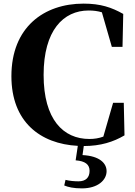

<svg xmlns="http://www.w3.org/2000/svg" viewBox="-20 -787 748 1061"><path d="M398 99C451 103 475 122 475 157C475 194 454 215 414 215C392 215 366 213 342 207L335 238C357 247 386 254 433 254C521 254 569 208 569 159C569 115 531 75 436 70L443 20C536 20 607 -3 668 -39L664 -219H605L551 -32C526 -23 502 -19 474 -19C330 -19 221 -126 221 -373C221 -619 330 -729 470 -729C496 -729 520 -726 543 -719L598 -528H657L661 -710C597 -746 536 -767 442 -767C222 -767 43 -636 43 -366C43 -114 202 8 410 19Z"/></svg>

Font: Noto Serif SC Black
Style: Regular
Weight: 900
Designer: Ryoko NISHIZUKA 西塚涼子 (kana & ideographs); Frank Grießhammer (Latin, Greek & Cyrillic); Wenlong ZHANG 张文龙 (bopomofo); San
Foundry: Adobe
Version: Version 2.001;hotconv 1.1.0;makeotfexe 2.6.0